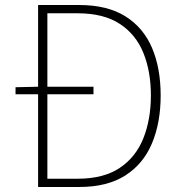

<svg xmlns="http://www.w3.org/2000/svg" viewBox="-20 -746 723 766"><path d="M42 -370V-398L134 -400H353V-370ZM132 0V-726H296Q408 -726 480 -681Q552 -636 586.5 -555Q621 -474 621 -365Q621 -257 586.5 -174.5Q552 -92 480 -46Q408 0 296 0ZM169 -33H290Q393 -33 457.5 -76Q522 -119 552 -194.5Q582 -270 582 -365Q582 -461 552 -535Q522 -609 457.5 -651Q393 -693 290 -693H169Z"/></svg>

Font: Noto Sans JP
Style: Regular
Weight: 100
Designer: Ryoko NISHIZUKA 西塚涼子 (kana, bopomofo & ideographs); Paul D. Hunt (Latin, Greek & Cyrillic); Sandoll Communications 산돌커뮤니
Foundry: Adobe
Version: Version 2.004;hotconv 1.0.118;makeotfexe 2.5.65603